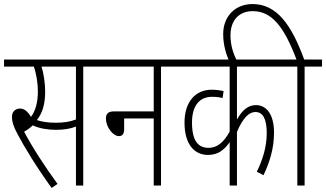

<svg xmlns="http://www.w3.org/2000/svg" viewBox="-20 -916 1610 948"><path d="M391 -587H478V-622H0V-587H147C159 -554 167 -506 167 -466C167 -410 155 -368 133 -339C116 -367 99 -380 79 -380C55 -380 39 -364 39 -339C39 -316 46 -292 66 -255C98 -194 158 -94 235 12L264 -8C204 -90 141 -186 99 -266C113 -273 128 -284 142 -297C175 -281 220 -275 256 -275C296 -275 326 -280 355 -291V0H391ZM254 -310C216 -310 187 -315 162 -323C189 -357 203 -400 203 -465C203 -506 195 -557 185 -587H355V-326C324 -314 292 -310 254 -310Z M466 -622V-587H739V-366H542C512 -366 503 -352 503 -330C503 -290 537 -244 567 -244C584 -244 593 -254 593 -279V-331H739V0H775V-587H861V-622Z M1386 -587V-622H849V-587H1114V-266C1082 -208 1048 -186 1010 -186C961 -186 928 -217 928 -311C928 -394 965 -438 1027 -438C1047 -438 1063 -436 1079 -432L1084 -466C1068 -470 1049 -473 1025 -473C945 -473 891 -413 891 -311C891 -199 943 -151 1007 -151C1055 -151 1087 -175 1114 -214V0H1150V-265C1179 -333 1209 -363 1241 -363C1279 -363 1297 -327 1297 -259C1297 -187 1275 -124 1248 -68L1281 -51C1311 -114 1333 -182 1333 -261C1333 -355 1293 -397 1244 -397C1206 -397 1177 -374 1150 -326V-587Z M1448 -587V0H1484V-587H1570V-622H1482C1418 -797 1345 -896 1227 -896C1141 -896 1082 -835 1082 -748C1082 -694 1096 -651 1111 -615H1150C1133 -649 1118 -690 1118 -741C1118 -818 1162 -861 1228 -861C1322 -861 1382 -785 1444 -622H1374V-587Z"/></svg>

Font: Noto Sans ExtraCondensed ExtraLight
Style: Italic
Weight: 200
Width: 2
Italic angle: -12°
Designer: Monotype Design Team
Foundry: Monotype Imaging Inc.
Version: Version 2.013